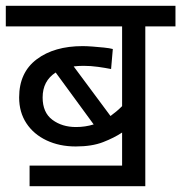

<svg xmlns="http://www.w3.org/2000/svg" viewBox="-20 -642 625 662"><path d="M82 -71H401V-185Q374 -167 335.5 -152Q297 -137 241 -137Q185 -137 140.5 -158Q96 -179 71 -217Q46 -255 46 -306Q46 -392 106.5 -437.5Q167 -483 265 -483Q279 -483 299 -481.5Q319 -480 338.5 -478Q358 -476 369 -473L363 -404Q343 -408 318 -411.5Q293 -415 268 -415Q250 -415 234 -413L361 -242Q372 -250 382 -258.5Q392 -267 401 -276V-551H0V-622H585V-551H481V0H82ZM127 -306Q127 -254 160.5 -229Q194 -204 242 -204Q274 -204 303 -213L172 -392Q127 -363 127 -306Z"/></svg>

Font: Noto Sans Living
Style: Regular
Weight: 400
Designer: Monotype Design Team
Foundry: Monotype Imaging Inc.
Version: Version 2.013; ttfautohint (v1.8.4.7-5d5b)